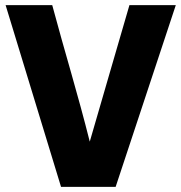

<svg xmlns="http://www.w3.org/2000/svg" viewBox="-20 -731 712 754"><path d="M219.7 2.9 2 -710.9H185.1Q203.1 -644 221.9 -577.1Q240.7 -510.3 259.8 -443.6Q278.8 -377 297.1 -309.8Q315.4 -242.7 332.5 -174.8Q371.1 -309.1 410.4 -443.1Q449.7 -577.1 488.3 -710.9H670.4L434.1 2.9Z"/></svg>

Font: Comme ExtraBold
Style: Regular
Weight: 800
Version: Version 1.000;gftools[0.9.27]